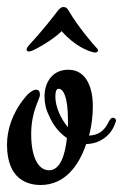

<svg xmlns="http://www.w3.org/2000/svg" viewBox="-37 -521 351 548"><path d="M103 -35C72 -35 52 -73 52 -138C52 -205 77 -237 77 -251C77 -260 73 -265 66 -265C59 -265 46 -258 33 -241C-3 -197 -17 -149 -17 -108C-17 -7 44 7 79 7C146 7 187 -45 209 -110C246 -110 280 -133 292 -170C293 -172 294 -174 294 -177C294 -182 290 -185 285 -185C281 -185 277 -181 273 -173C260 -145 241 -135 217 -134C225 -163 228 -192 228 -219C228 -262 214 -322 158 -322C114 -322 90 -288 90 -245C90 -228 94 -208 103 -191C116 -160 135 -140 154 -127C149 -79 135 -35 103 -35ZM157 -158C137 -181 121 -216 121 -245C121 -253 122 -264 127 -267C143 -272 157 -245 157 -178ZM238 -385C230 -393 184 -447 160 -489C155 -498 151 -501 144 -501C139 -501 135 -498 130 -493C79 -426 55 -403 44 -390C41 -386 39 -383 39 -380C39 -376 41 -374 46 -374C48 -374 51 -375 54 -376C69 -382 115 -408 139 -432C177 -389 214 -376 225 -373C228 -372 231 -371 234 -371C239 -371 243 -374 243 -377C243 -379 241 -382 238 -385Z"/></svg>

Font: Engagement
Style: Regular
Weight: 400
Designer: Astigmatic (AOETI)
Foundry: Astigmatic (AOETI)
Version: Version 1.000